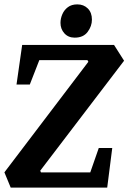

<svg xmlns="http://www.w3.org/2000/svg" viewBox="-20 -852 583 872"><path d="M28.6 0 0 -69.3 381.3 -571.4 377.1 -579H158.6L115.4 -468.2H55L80.7 -648H497.9L543.5 -576.2L162.7 -76.7L166.1 -69.1H390L428.6 -179.8H489.8L466.9 0ZM319.2 -681Q290.2 -681 272.4 -700.6Q254.7 -720.2 254.7 -748.1Q254.7 -767.8 263.1 -787.3Q271.4 -806.8 288.3 -819.4Q305.1 -832.1 331.2 -832.1Q360.2 -832.1 378.9 -813.4Q397.5 -794.7 397.5 -763Q397.5 -733.1 378 -707.1Q358.5 -681 319.2 -681Z"/></svg>

Font: Faustina Light
Style: Italic
Weight: 300
Italic angle: -8°
Designer: Alfonso Garcia
Foundry: http://www.omnibus-type.com
Version: Version 1.200